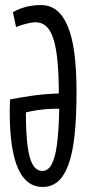

<svg xmlns="http://www.w3.org/2000/svg" viewBox="-20 -730 345 760"><path d="M43.6 -622.9 31 -681.7Q47.7 -691.4 65.4 -697.6Q83.2 -703.8 102.5 -706.9Q121.8 -710 141.4 -710Q177.8 -710 204 -689.4Q230.2 -668.8 248 -626.5Q265.8 -584.3 274.3 -519.7Q282.9 -455 282.9 -367.3Q282.9 -267.8 275.3 -196.2Q267.8 -124.6 251.2 -79.1Q234.6 -33.6 209.4 -11.8Q184.3 10 148.7 10Q83.7 10 51.1 -63.8Q18.5 -137.6 18.5 -286.9Q18.5 -298.5 19 -312.6Q19.5 -326.6 20.1 -336.6Q55.3 -343.2 102.2 -350.4Q149.1 -357.6 212.7 -360.1Q212.7 -367.4 212.7 -374Q212.7 -380.6 212.7 -387.6Q211.4 -456.6 205.7 -504.9Q200 -553.2 188.9 -583.4Q177.8 -613.7 161 -627.7Q144.2 -641.8 120.8 -641.8Q111.9 -641.8 99.8 -639.5Q87.7 -637.2 73.6 -633.2Q59.4 -629.2 43.6 -622.9ZM214.5 -299.8Q197.7 -299.8 182.9 -299.1Q168 -298.4 154.9 -297.2Q141.7 -296 129.5 -294.3Q117.4 -292.6 105.8 -290.2Q94.2 -287.9 82.5 -285.1Q82.5 -203 89.2 -151.8Q96 -100.6 110.5 -77Q125 -53.4 147.6 -53.4Q169.8 -53.4 183.9 -78.4Q198.1 -103.3 205.4 -157.4Q212.8 -211.5 214.5 -299.8Z"/></svg>

Font: Georama ExtraCondensed Thin
Style: Regular
Weight: 100
Width: 2
Designer: Jean-Baptiste Levee
Foundry: Production Type
Version: Version 1.001